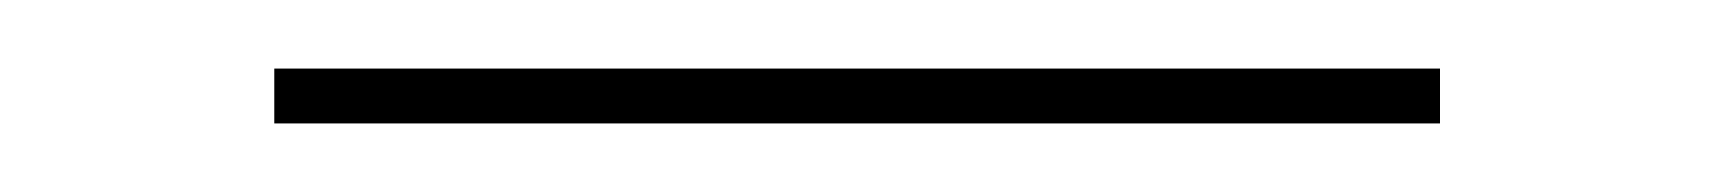

<svg xmlns="http://www.w3.org/2000/svg" viewBox="-20 -328 500 56"><path d="M60 -292V-308H400V-292Z"/></svg>

Font: Kalnia Glaze Thin Thin
Style: Regular
Weight: 250
Version: Version 1.110